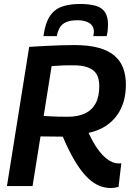

<svg xmlns="http://www.w3.org/2000/svg" viewBox="-20 -937 664 967"><path d="M15 0 127 -701Q176 -704 215.5 -706Q255 -708 289.5 -709Q324 -710 355 -710Q426 -710 475.5 -696.5Q525 -683 555.5 -657.5Q586 -632 600 -595Q614 -558 614 -511Q614 -432 581.5 -375.5Q549 -319 490.5 -290Q432 -261 352 -260L329 -248Q303 -249 278.5 -249Q254 -249 230.5 -249.5Q207 -250 184 -250L144 0ZM539 10Q513 10 488 1.5Q463 -7 438.5 -26.5Q414 -46 389.5 -78Q365 -110 339.5 -157.5Q314 -205 287 -270L413 -299Q429 -259 446 -228Q463 -197 480.5 -175Q498 -153 514 -140Q530 -127 545.5 -120.5Q561 -114 575 -114Q579 -114 583 -114Q587 -114 591 -115L577 4Q572 6 559.5 8Q547 10 539 10ZM321 -349Q372 -349 407.5 -365.5Q443 -382 461.5 -416Q480 -450 480 -502Q480 -527 474 -546.5Q468 -566 453 -579.5Q438 -593 413.5 -600.5Q389 -608 351 -608Q334 -608 321.5 -608Q309 -608 297.5 -607.5Q286 -607 272.5 -606Q259 -605 240 -604L200 -353Q217 -352 235 -351Q253 -350 274.5 -349.5Q296 -349 321 -349ZM384 -917Q430 -917 461.5 -908Q493 -899 508.5 -876Q524 -853 524 -813Q524 -799 522.5 -784.5Q521 -770 517 -755H450Q451 -762 452 -768Q453 -774 453 -779Q452 -799 441.5 -811Q431 -823 412.5 -829Q394 -835 371 -835Q334 -835 313 -825.5Q292 -816 281.5 -798.5Q271 -781 266 -755H199Q207 -817 229 -852.5Q251 -888 289 -902.5Q327 -917 384 -917Z"/></svg>

Font: Georama ExtraCondensed Thin SemiBold
Style: Italic
Weight: 600
Italic angle: -9°
Version: Version 1.001